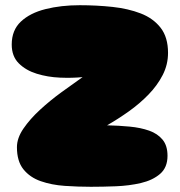

<svg xmlns="http://www.w3.org/2000/svg" viewBox="-20 -717 690 737"><path d="M329 0Q279 0 228.5 -3.5Q178 -7 136.5 -21.5Q95 -36 70 -67Q45 -98 45 -152Q45 -187 70 -223.5Q95 -260 133.5 -295.5Q172 -331 216 -363Q260 -395 297 -421Q257 -417 210 -419Q163 -421 121 -434Q79 -447 52 -474Q25 -501 25 -546Q25 -601 60 -634Q95 -667 154.5 -682Q214 -697 286 -697Q351 -697 411.5 -690.5Q472 -684 520 -665.5Q568 -647 596.5 -610.5Q625 -574 625 -514Q625 -469 604.5 -429Q584 -389 550 -354Q516 -319 474.5 -289.5Q433 -260 391 -236Q436 -235 478 -231Q520 -227 552.5 -215.5Q585 -204 604 -181Q623 -158 623 -119Q623 -74 594.5 -49.5Q566 -25 521 -14.5Q476 -4 425 -2Q374 0 329 0Z"/></svg>

Font: Cherry Bomb One
Style: Regular
Weight: 400
Designer: satsuyako
Foundry: satsuyako
Version: Version 4.100; ttfautohint (v1.8.3)